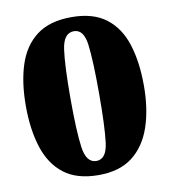

<svg xmlns="http://www.w3.org/2000/svg" viewBox="-77 -728 714 806"><g transform="rotate(-10 279.5 -324.5)"><path d="M280 12Q187 12 132 -30.5Q77 -73 52.5 -149.5Q28 -226 28 -326Q28 -427 52.5 -502Q77 -577 132.5 -619Q188 -661 281 -661Q373 -661 428 -619Q483 -577 507 -501.5Q531 -426 531 -325Q531 -225 505 -149Q479 -73 424 -30.5Q369 12 280 12ZM280 -48Q323 -48 331.5 -117Q340 -186 340 -325Q340 -465 331.5 -533Q323 -601 281 -601Q237 -601 227.5 -533Q218 -465 218 -325Q218 -186 227.5 -117Q237 -48 280 -48Z"/></g></svg>

Font: Noto Serif Telugu Black
Style: Regular
Weight: 900
Designer: Jelle Bosma - Monotype Design Team
Foundry: Monotype Imaging Inc.
Version: Version 2.005; ttfautohint (v1.8.4.7-5d5b)